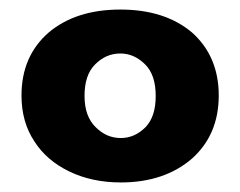

<svg xmlns="http://www.w3.org/2000/svg" viewBox="-20 -729 503 402"><path d="M25 -529C25 -529 25 -529 25 -529C25 -492 34 -460 52 -433C69 -406 94 -385 125 -370C156 -355 192 -347 233 -347C233 -347 233 -347 233 -347C294 -347 344 -364 382 -397C419 -430 438 -474 438 -529C438 -529 438 -529 438 -529C438 -584 419 -628 382 -661C344 -693 294 -709 232 -709C232 -709 232 -709 232 -709C170 -709 120 -693 82 -661C44 -628 25 -584 25 -529ZM306 -528C306 -528 306 -528 306 -528C306 -499 299 -478 285 -463C270 -448 253 -440 233 -440C233 -440 233 -440 233 -440C212 -440 195 -448 180 -463C165 -478 157 -499 157 -528C157 -528 157 -528 157 -528C157 -557 164 -579 179 -594C194 -609 211 -617 232 -617C232 -617 232 -617 232 -617C252 -617 269 -609 284 -594C299 -579 306 -557 306 -528Z"/></svg>

Font: Girnar Poppins
Style: Bold
Weight: 500
Designer: Ninad Kale (Devanagari), Jonny Pinhorn (Latin)
Foundry: Indian Type Foundry
Version: ""